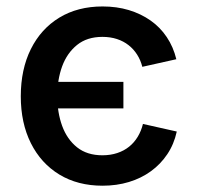

<svg xmlns="http://www.w3.org/2000/svg" viewBox="-20 -573 620 604"><path d="M302.7 11.2Q224.6 11.2 166.7 -23.9Q108.9 -59.1 77.1 -122.6Q45.4 -186 45.4 -270Q45.4 -355 77.1 -418.7Q108.9 -482.4 166.7 -517.6Q224.6 -552.7 302.7 -552.7Q347.2 -552.7 385.3 -541.3Q423.3 -529.8 453.6 -508.5Q483.9 -487.3 504.6 -456.3Q525.4 -425.3 534.7 -386.7L427.7 -362.8Q422.4 -383.8 411.4 -401.1Q400.4 -418.5 384.5 -430.9Q368.7 -443.4 347.9 -450.2Q327.1 -457 302.2 -457Q253.9 -457 222.4 -431.6Q190.9 -406.2 175.5 -364.3Q160.2 -322.3 160.2 -270.5Q160.2 -219.2 175.5 -177Q190.9 -134.8 222.4 -109.6Q253.9 -84.5 302.2 -84.5Q327.6 -84.5 348.9 -91.6Q370.1 -98.6 386.2 -111.6Q402.3 -124.5 413.3 -142.8Q424.3 -161.1 429.7 -183.1L536.1 -159.2Q527.3 -119.1 506.3 -87.9Q485.4 -56.6 454.8 -34.4Q424.3 -12.2 385.7 -0.5Q347.2 11.2 302.7 11.2ZM150.4 -231.9V-315.4H368.2V-231.9Z"/></svg>

Font: Inter Cardless
Style: Medium
Weight: 500
Designer: Rasmus Andersson
Foundry: rsms
Version: Version 4.001;git-9221beed3